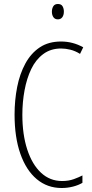

<svg xmlns="http://www.w3.org/2000/svg" viewBox="-20 -983 461 962"><path d="M286 -740Q234 -740 196.5 -712Q159 -684 136.5 -637Q114 -590 103 -530.5Q92 -471 92 -408Q92 -309 116.5 -234Q141 -159 185.5 -117.5Q230 -76 291 -76Q324 -76 350 -85.5Q376 -95 393 -104V-67Q373 -55 345.5 -48Q318 -41 289 -41Q217 -41 164 -85.5Q111 -130 82 -212.5Q53 -295 53 -409Q53 -481 66 -547Q79 -613 107 -664.5Q135 -716 179 -745.5Q223 -775 286 -775Q345 -775 397 -746L381 -713Q357 -728 332.5 -734Q308 -740 286 -740ZM270 -963Q287 -963 293.5 -951.5Q300 -940 300 -925Q300 -907 292 -896.5Q284 -886 270 -886Q255 -886 247.5 -897Q240 -908 240 -924Q240 -940 247 -951.5Q254 -963 270 -963Z"/></svg>

Font: Noto Sans Tamil UI ExtraCondensed ExtraLight
Style: Regular
Weight: 200
Width: 2
Designer: Jelle Bosma - Monotype Design Team
Foundry: Monotype Imaging Inc.
Version: Version 2.004; ttfautohint (v1.8.4.7-5d5b)